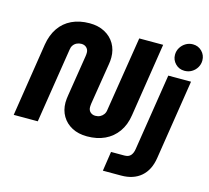

<svg xmlns="http://www.w3.org/2000/svg" viewBox="-129 -907 1379 1264"><g transform="rotate(15 560.5 -275.5)"><path d="M516 12Q457 12 413.5 -11Q370 -34 346 -74.5Q322 -115 322 -167Q322 -179 323.5 -192.5Q325 -206 327 -218L371 -495Q372 -501 372.5 -507.5Q373 -514 373 -520Q373 -540 359.5 -553.5Q346 -567 324 -567Q307 -567 292.5 -560Q278 -553 269 -540Q260 -527 258 -509L178 0H14L92 -500Q103 -567 135.5 -614.5Q168 -662 220.5 -687Q273 -712 342 -712Q401 -712 445 -688.5Q489 -665 513 -624Q537 -583 537 -531Q537 -519 536 -507.5Q535 -496 533 -485L488 -205Q487 -197 486.5 -191Q486 -185 486 -180Q486 -158 500 -145.5Q514 -133 534 -133Q552 -133 566 -140Q580 -147 589.5 -160Q599 -173 601 -191L682 -700H845L767 -200Q757 -132 723 -84.5Q689 -37 636.5 -12.5Q584 12 516 12ZM676 203 696 70H787Q816 70 830 53.5Q844 37 848 9L930 -513H1085L1000 30Q987 114 935.5 158.5Q884 203 800 203ZM1024 -571Q987 -571 962 -596.5Q937 -622 937 -657Q937 -684 950.5 -706Q964 -728 986 -741Q1008 -754 1034 -754Q1071 -754 1096 -728.5Q1121 -703 1121 -667Q1121 -641 1108 -619Q1095 -597 1073 -584Q1051 -571 1024 -571Z"/></g></svg>

Font: MuseoModerno
Style: Bold Italic
Weight: 700
Italic angle: -9°
Designer: Pablo Cosgaya, Héctor Gatti, Marcela Romero, and the Authors of The MuseoModerno Project.
Foundry: Omnibus-Type Team
Version: Version 1.003